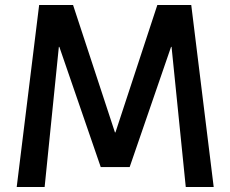

<svg xmlns="http://www.w3.org/2000/svg" viewBox="-20 -750 924 770"><path d="M47 0 137 -730H273L441 -219H443L611 -730H747L837 0H725L668 -562H666L500 -80H384L218 -562H216L159 0Z"/></svg>

Font: M PLUS 2 Thin Medium
Style: Regular
Weight: 500
Version: Version 1.001